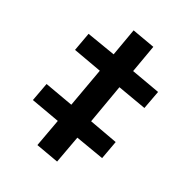

<svg xmlns="http://www.w3.org/2000/svg" viewBox="-88 -632 741 744"><g transform="rotate(15 282.0 -260.0)"><path d="M113.8 -18.1 166 -128.9 51.8 -182.1 86.9 -255.9 200.2 -203.1 272.9 -358.9 159.2 -412.1 193.8 -485.8 308.1 -434.1 358.9 -543.9 449.2 -502 397.9 -391.1 512.2 -337.9 477.1 -264.2 362.8 -316.9 291 -161.1 403.8 -107.9 369.1 -34.2 255.9 -85.9 204.1 23.9Z"/></g></svg>

Font: Fixel Text SemiBold
Style: Regular
Weight: 600
Width: 4
Designer: AlfaBravo + MacPaw
Foundry: Kyrylo Tkachov, Marchela Mozhyna, Serhii Makarenko, Maria Weinstein, Zakhar Kryvoshyya
Version: Version 1.211